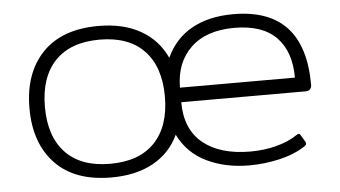

<svg xmlns="http://www.w3.org/2000/svg" viewBox="-42 -562 1142 644"><g transform="rotate(-5 529.0 -240.0)"><path d="M55 -240Q55 -358 120.5 -426.5Q186 -495 309 -495Q393 -495 451 -462Q509 -429 537 -368Q566 -431 623.5 -463Q681 -495 763 -495Q1003 -495 1003 -236Q1003 -227 998 -221.5Q993 -216 983 -216H564Q564 -125 621.5 -78Q679 -31 781 -31Q828 -31 869.5 -42Q911 -53 940 -73Q945 -76 947 -76Q951 -76 954 -70L967 -48Q969 -45 969 -41Q969 -37 962 -32Q925 -8 874.5 3.5Q824 15 773 15Q693 15 630 -15.5Q567 -46 536 -109Q508 -49 450 -17Q392 15 309 15Q186 15 120.5 -53.5Q55 -122 55 -240ZM511 -240Q511 -340 459 -394.5Q407 -449 309 -449Q211 -449 159 -394.5Q107 -340 107 -240Q107 -140 159 -85.5Q211 -31 309 -31Q407 -31 459 -85.5Q511 -140 511 -240ZM951 -265Q951 -353 904 -401Q857 -449 763 -449Q668 -449 616 -399Q564 -349 564 -265Z"/></g></svg>

Font: Mitr ExtraLight
Style: Regular
Weight: 275
Designer: Thanarat Vachiruckul
Foundry: Cadson Demak Co.,Ltd.
Version: Version 1.001